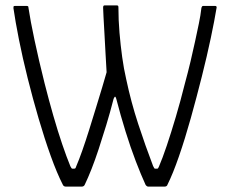

<svg xmlns="http://www.w3.org/2000/svg" viewBox="-20 -695 856 715"><path d="M226 0Q217 0 214 -7Q192 -50 169 -114Q146 -178 124 -253Q102 -328 83 -404Q64 -480 50.5 -548Q37 -616 30 -665Q30 -668 30.5 -670.5Q31 -673 36 -673Q38 -673 44 -673Q50 -673 56.5 -673Q63 -673 69 -673Q75 -673 78 -673Q83 -673 84.5 -671.5Q86 -670 86 -666Q93 -619 108.5 -546Q124 -473 146 -385Q162 -322 178.5 -264.5Q195 -207 211.5 -158.5Q228 -110 242 -76Q244 -73 245.5 -70Q247 -67 249 -67Q251 -67 253 -67Q255 -67 257 -67Q260 -67 261.5 -69.5Q263 -72 264 -76Q274 -99 286.5 -134.5Q299 -170 312 -211.5Q325 -253 337.5 -294Q350 -335 360.5 -369.5Q371 -404 377 -426Q375 -458 373 -496Q371 -534 369 -569.5Q367 -605 365.5 -631.5Q364 -658 364 -666Q364 -670 365 -672.5Q366 -675 370 -675Q373 -675 379 -675Q385 -675 392 -675Q399 -675 405 -675Q411 -675 414 -675Q419 -675 420 -673Q421 -671 421 -667Q421 -620 425 -573Q429 -526 435 -482.5Q441 -439 450 -400Q468 -315 494.5 -234Q521 -153 550 -77Q553 -72 554 -69.5Q555 -67 557 -67Q559 -67 561.5 -67Q564 -67 566 -67Q569 -67 572 -75Q585 -105 601 -152.5Q617 -200 634.5 -259Q652 -318 668 -382Q680 -426 689.5 -466Q699 -506 706.5 -541Q714 -576 720.5 -607Q727 -638 730 -665Q731 -669 732.5 -671Q734 -673 737 -673Q740 -673 746.5 -673Q753 -673 759.5 -673Q766 -673 772 -673Q778 -673 781 -673Q789 -673 786 -663Q779 -620 765 -553.5Q751 -487 731.5 -409.5Q712 -332 690.5 -255Q669 -178 646.5 -113Q624 -48 604 -8Q603 -4 600 -2Q597 0 592 0Q584 0 573 0Q562 0 551.5 0Q541 0 532 0Q529 0 526 -2.5Q523 -5 522 -7Q505 -44 485.5 -95Q466 -146 447.5 -205.5Q429 -265 413 -327Q411 -334 409 -335Q407 -336 403 -327Q390 -276 375.5 -228.5Q361 -181 347.5 -140Q334 -99 321 -66Q308 -33 296 -8Q294 -3 290.5 -1.5Q287 0 284 0Q276 0 265 0Q254 0 244 0Q234 0 226 0Z"/></svg>

Font: Glory Thin Light
Style: Regular
Weight: 300
Version: Version 1.011